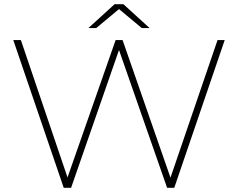

<svg xmlns="http://www.w3.org/2000/svg" viewBox="-20 -890 1128 910"><path d="M544 -847 652 -757H689L565 -870H523L399 -757H436ZM1011 -700 788 -48 561 -700H528L300 -49L79 -700H43L282 0H317L544 -653L772 0H806L1045 -700Z"/></svg>

Font: Talent ExtraLight
Style: Regular
Weight: 200
Designer: Mike Powis
Version: Version 1.001;hotconv 1.0.109;makeotfexe 2.5.65596